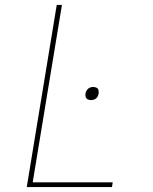

<svg xmlns="http://www.w3.org/2000/svg" viewBox="-20 -755 616 775"><path d="M88 0H432L435 -19H112L230 -735H209ZM347 -351Q355 -351 362 -354Q369 -357 373 -363.5Q377 -370 378 -377Q379 -384 377.5 -391Q376 -398 369.5 -401Q363 -404 356 -404Q349 -404 342 -401Q335 -398 330.5 -391Q326 -384 325 -377Q324 -370 326 -363.5Q328 -357 334 -354Q340 -351 347 -351Z"/></svg>

Font: Iosevka Sparkle Thin Oblique
Style: Regular
Weight: 100
Italic angle: -9°
Designer: Belleve Invis
Foundry: Belleve Invis
Version: Version 4.5.0; ttfautohint (v1.8.3)